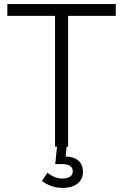

<svg xmlns="http://www.w3.org/2000/svg" viewBox="-20 -720 604 942"><path d="M250 0V-642H16V-700H548V-642H314V0ZM186 168 212 128Q228 140 246.5 148Q265 156 287 156Q308 156 322.5 147.5Q337 139 337 120Q337 103 323.5 94Q310 85 287 85H251L262 -22H309L302 48Q341 48 364 67.5Q387 87 387 124Q387 150 373.5 167.5Q360 185 337.5 193.5Q315 202 287 202Q257 202 231.5 192.5Q206 183 186 168Z"/></svg>

Font: Space Grotesk Frontify Light
Style: Regular
Weight: 300
Designer: Florian Karsten
Version: Version 2.000